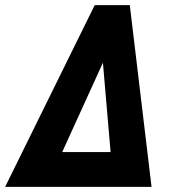

<svg xmlns="http://www.w3.org/2000/svg" viewBox="-51 -730 671 750"><path d="M-31 0 319 -710H456L541 0ZM192 -136H381L351 -485Z"/></svg>

Font: Livvic
Style: Bold Italic
Weight: 700
Italic angle: -10°
Designer: Jacques Le Bailly, Baron von Fonthausen
Version: Version 1.001; ttfautohint (v1.8.2)